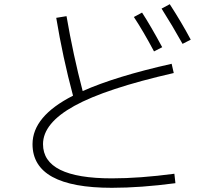

<svg xmlns="http://www.w3.org/2000/svg" viewBox="-20 -850 1040 915"><path d="M618 -769 657 -790Q698 -727 753 -625L714 -605Q663 -701 618 -769ZM750 -809 789 -830Q846 -742 889 -661L850 -641Q802 -727 750 -809ZM808 -502Q484 -428 334.5 -345.5Q185 -263 185 -163Q185 0 513 0Q646 0 811 -22L816 23Q650 45 513 45Q135 45 135 -163Q135 -296 328 -394Q279 -577 248 -765L297 -773Q329 -587 374 -416Q531 -486 798 -546Z"/></svg>

Font: Mplus 1p Light
Style: Regular
Weight: 300
Version: Version 1.061